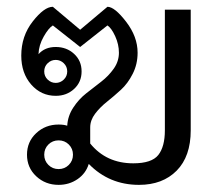

<svg xmlns="http://www.w3.org/2000/svg" viewBox="-20 -528 648 557"><path d="M165 -344.6Q155 -354.2 141.7 -354.2Q128.3 -354.2 118.3 -344.6Q108.3 -335 108.3 -320.8Q108.3 -306.7 118.3 -297.1Q128.3 -287.5 141.7 -287.5Q155 -287.5 165 -297.1Q175 -306.7 175 -320.8Q175 -335 165 -344.6ZM141.7 -250Q99.2 -250 70.4 -282.9Q41.7 -315.8 41.7 -366.7Q41.7 -423.3 75 -465.8Q108.3 -508.3 133.3 -508.3L212.5 -441.7L291.7 -508.3Q312.5 -508.3 345.8 -465Q379.2 -421.7 379.2 -375Q379.2 -341.7 365 -313.8Q350.8 -285.8 330.8 -267.5Q310.8 -249.2 290.4 -232.9Q270 -216.7 255.8 -197.9Q241.7 -179.2 241.7 -158.3V-111.7Q288.3 -54.2 366.7 -54.2Q420 -54.2 439.2 -78.3Q458.3 -102.5 458.3 -150V-500H533.3V-150Q533.3 -74.2 492.5 -32.9Q451.7 8.3 383.3 8.3Q296.7 8.3 237.5 -52.5Q229.2 -25 205 -8.3Q180.8 8.3 150 8.3Q111.7 8.3 85 -16.7Q58.3 -41.7 58.3 -79.2Q58.3 -116.7 85 -141.7Q111.7 -166.7 150 -166.7Q165 -166.7 175 -163.3Q176.7 -191.7 192.5 -215.8Q208.3 -240 230 -257.1Q251.7 -274.2 273.3 -290.8Q295 -307.5 310 -328.8Q325 -350 325 -375Q325 -399.2 314.2 -422.9Q303.3 -446.7 291.7 -454.2L212.5 -391.7L133.3 -454.2Q120.8 -446.7 106.7 -421.7Q92.5 -396.7 91.7 -370.8Q110 -391.7 141.7 -391.7Q173.3 -391.7 195 -371.7Q216.7 -351.7 216.7 -320.8Q216.7 -290 195 -270Q173.3 -250 141.7 -250ZM120.4 -49.6Q132.5 -37.5 150 -37.5Q167.5 -37.5 179.6 -49.6Q191.7 -61.7 191.7 -79.2Q191.7 -96.7 179.6 -108.8Q167.5 -120.8 150 -120.8Q132.5 -120.8 120.4 -108.8Q108.3 -96.7 108.3 -79.2Q108.3 -61.7 120.4 -49.6Z"/></svg>

Font: BoonBaan
Style: Regular
Weight: 400
Designer: Sungsit Sawaiwan
Foundry: FontUni
Version: Version 2.0